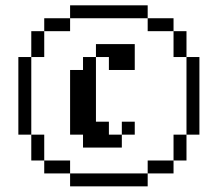

<svg xmlns="http://www.w3.org/2000/svg" viewBox="-20 -591 754 707"><path d="M666.7 -238.1H714.3V-190.5H666.7ZM666.7 -285.7H714.3V-238.1H666.7ZM666.7 -333.3H714.3V-285.7H666.7ZM666.7 -381H714.3V-333.3H666.7ZM47.6 -381H95.2V-333.3H47.6ZM47.6 -333.3H95.2V-285.7H47.6ZM47.6 -285.7H95.2V-238.1H47.6ZM47.6 -238.1H95.2V-190.5H47.6ZM47.6 -190.5H95.2V-142.9H47.6ZM47.6 -142.9H95.2V-95.2H47.6ZM95.2 -95.2H142.9V-47.6H95.2ZM95.2 -47.6H142.9V0H95.2ZM142.9 0H190.5V47.6H142.9ZM190.5 0H238.1V47.6H190.5ZM238.1 47.6H285.7V95.2H238.1ZM285.7 47.6H333.3V95.2H285.7ZM333.3 47.6H381V95.2H333.3ZM381 47.6H428.6V95.2H381ZM428.6 47.6H476.2V95.2H428.6ZM476.2 47.6H523.8V95.2H476.2ZM95.2 -428.6H142.9V-381H95.2ZM95.2 -476.2H142.9V-428.6H95.2ZM142.9 -523.8H190.5V-476.2H142.9ZM190.5 -523.8H238.1V-476.2H190.5ZM238.1 -571.4H285.7V-523.8H238.1ZM285.7 -571.4H333.3V-523.8H285.7ZM333.3 -571.4H381V-523.8H333.3ZM381 -571.4H428.6V-523.8H381ZM428.6 -571.4H476.2V-523.8H428.6ZM476.2 -571.4H523.8V-523.8H476.2ZM523.8 -523.8H571.4V-476.2H523.8ZM571.4 -523.8H619V-476.2H571.4ZM619 -476.2H666.7V-428.6H619ZM619 -428.6H666.7V-381H619ZM666.7 -190.5H714.3V-142.9H666.7ZM666.7 -142.9H714.3V-95.2H666.7ZM619 -95.2H666.7V-47.6H619ZM523.8 0H571.4V47.6H523.8ZM571.4 0H619V47.6H571.4ZM619 -47.6H666.7V0H619ZM238.1 -142.9H285.7V-95.2H238.1ZM333.3 -95.2H381V-47.6H333.3ZM285.7 -142.9H333.3V-95.2H285.7ZM381 -95.2H428.6V-47.6H381ZM285.7 -95.2H333.3V-47.6H285.7ZM238.1 -190.5H285.7V-142.9H238.1ZM285.7 -190.5H333.3V-142.9H285.7ZM285.7 -238.1H333.3V-190.5H285.7ZM285.7 -285.7H333.3V-238.1H285.7ZM238.1 -285.7H285.7V-238.1H238.1ZM238.1 -238.1H285.7V-190.5H238.1ZM285.7 -333.3H333.3V-285.7H285.7ZM428.6 -381H476.2V-333.3H428.6ZM381 -381H428.6V-333.3H381ZM333.3 -142.9H381V-95.2H333.3ZM333.3 -428.6H381V-381H333.3ZM381 -428.6H428.6V-381H381ZM428.6 -428.6H476.2V-381H428.6ZM285.7 -381H333.3V-333.3H285.7ZM238.1 -333.3H285.7V-285.7H238.1ZM428.6 -142.9H476.2V-95.2H428.6Z"/></svg>

Font: Jacquard 12
Style: Regular
Weight: 400
Designer: Sarah Cadigan-Fried
Version: Version 1.000; ttfautohint (v1.8.4.7-5d5b)